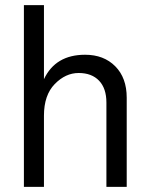

<svg xmlns="http://www.w3.org/2000/svg" viewBox="-20 -727 580 747"><path d="M473 0H394V-328Q394 -383 365.5 -413Q337 -443 286 -443Q235 -443 193 -400Q151 -357 151 -277V0H73V-707H151V-419Q196 -514 311 -514Q384 -514 428.5 -469Q473 -424 473 -347Z"/></svg>

Font: Hind Vadodara
Style: Regular
Weight: 400
Designer: Hitesh Malaviya
Foundry: Indian Type Foundry
Version: Version 0.702;PS 1.0;hotconv 1.0.81;makeotf.lib2.5.63406